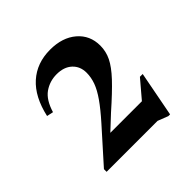

<svg xmlns="http://www.w3.org/2000/svg" viewBox="-118 -786 585 585"><g transform="rotate(-45 175.0 -493.0)"><path d="M232 -347.5 311 -440.5H323L295 -294.5H287.5L254 -307.5H34.5V-319L128 -423.5Q156.5 -455.5 173.5 -479.8Q190.5 -504 197.8 -524.2Q205 -544.5 205 -564Q205 -591.5 186.8 -608.5Q168.5 -625.5 137 -625.5Q107 -625.5 83.2 -608.8Q59.5 -592 47.5 -551.5L26.5 -556Q41.5 -623.5 80 -658Q118.5 -692.5 176 -692.5Q228.5 -692.5 260.8 -665Q293 -637.5 293 -593Q293 -568 282 -545.5Q271 -523 244.8 -495Q218.5 -467 172 -426L102.5 -361V-383.5H293.5Z"/></g></svg>

Font: Newsreader 36pt Medium
Style: Regular
Weight: 500
Designer: Hugues Gentile
Foundry: Production Type
Version: Version 1.003